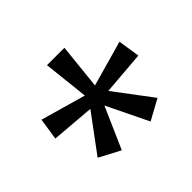

<svg xmlns="http://www.w3.org/2000/svg" viewBox="-107 -917 764 764"><g transform="rotate(-45 275.5 -535.0)"><path d="M322 -760 302 -568 494 -622 508 -530 324 -515 443 -357 357 -310 272 -485 195 -310 106 -357 223 -515 41 -530 55 -622 245 -568 224 -760Z"/></g></svg>

Font: Noto Sans Imperial Aramaic
Style: Regular
Weight: 400
Designer: Monotype Design Team
Foundry: Monotype Imaging Inc.
Version: Version 2.001; ttfautohint (v1.8.4.7-5d5b)